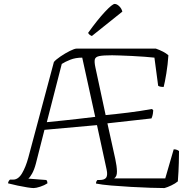

<svg xmlns="http://www.w3.org/2000/svg" viewBox="-20 -956 965 976"><path d="M151 0Q141 0 118.5 -3.5Q96 -7 70 -12.5Q44 -18 21 -24Q21 -30 24.5 -35.5Q28 -41 31 -43H47Q73 -43 92 -75Q111 -107 124 -155L254 -641Q264 -653 287.5 -669Q311 -685 335 -697Q359 -709 370 -709H772Q792 -702 808.5 -693.5Q825 -685 836 -675Q833 -628 825.5 -582.5Q818 -537 812 -514Q792 -514 784 -520L765 -663Q746 -665 715 -667.5Q684 -670 650.5 -671.5Q617 -673 589.5 -674Q562 -675 550 -675Q505 -675 485 -671Q465 -667 462 -654Q459 -641 465 -613L517 -371Q570 -376 631 -383.5Q692 -391 753 -402L759 -395Q759 -389 757 -377Q755 -365 750 -354L526 -329L566 -148Q574 -111 574.5 -84.5Q575 -58 560 -49H820L863 -197Q873 -197 880 -194Q887 -191 890 -188Q890 -170 889 -128Q888 -86 884 -34Q871 -23 851 -13.5Q831 -4 816 0Q790 0 744 -1.5Q698 -3 645 -6Q592 -9 544.5 -13Q497 -17 468 -23Q468 -31 471 -35.5Q474 -40 475 -41H486Q512 -41 520 -53.5Q528 -66 522 -94L473 -320L206 -296L162 -123Q154 -93 143 -73.5Q132 -54 124 -48L215 -41Q217 -40 219 -36Q221 -32 221 -24Q206 -14 184.5 -7Q163 0 151 0ZM218 -335Q266 -340 302 -343.5Q338 -347 375 -351.5Q412 -356 464 -362L398 -663Q364 -663 337.5 -652.5Q311 -642 294 -631ZM447 -773Q432 -779 428 -789Q476 -856 513.5 -896Q551 -936 563 -936Q574 -936 586 -924.5Q598 -913 602 -897Z"/></svg>

Font: Texturina 72pt Thin
Style: Regular
Weight: 100
Designer: Guillermo Torres Carreño
Foundry: Omnibus-Type
Version: Version 1.002; ttfautohint (v1.8.3)